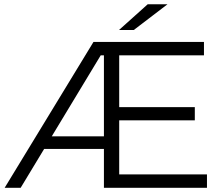

<svg xmlns="http://www.w3.org/2000/svg" viewBox="-20 -901 1073 921"><path d="M2.2 0 428.5 -700H502.2V-635.7H436L481.7 -666.3L79 0ZM169.4 -186.6 176.6 -247H502.2V-186.6ZM478.5 0V-700H958.4V-635.7H551.8V-64.3H972.8V0ZM543.9 -323.9 544.5 -387.1H914.5V-323.9ZM550.8 -757 688.6 -880.6H783.5L621.6 -757Z"/></svg>

Font: Montserrat Thin
Style: Regular
Weight: 100
Designer: Julieta Ulanovsky
Foundry: Julieta Ulanovsky
Version: Version 9.000